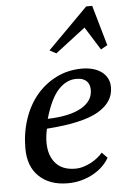

<svg xmlns="http://www.w3.org/2000/svg" viewBox="-57 -874 616 926"><g transform="rotate(-5 250.5 -411.0)"><path d="M435 -96 409 -123C403 -115.7 395.2 -108 385.5 -100C375.8 -92 365 -84.8 353 -78.5C341 -72.2 328.5 -67 315.5 -63C302.5 -59 289.3 -57 276 -57C234 -57 202.2 -69.5 180.5 -94.5C158.8 -119.5 148 -153 148 -195C148 -205.7 148.7 -216.3 150 -227C151.3 -237.7 153.3 -249 156 -261C271.3 -269 354.3 -287.7 405 -317C455.7 -346.3 481 -385 481 -433C481 -449.7 477.7 -464.3 471 -477C464.3 -489.7 455 -500.3 443 -509C431 -517.7 417 -524.2 401 -528.5C385 -532.8 368 -535 350 -535C304 -535 262.2 -525.5 224.5 -506.5C186.8 -487.5 154.7 -462 128 -430C101.3 -398 80.7 -360 66 -316C51.3 -272 44 -225 44 -175C44 -116.3 61.2 -70.8 95.5 -38.5C129.8 -6.2 175.7 10 233 10C257.7 10 280.7 7 302 1C323.3 -5 342.7 -13 360 -23C377.3 -33 392.3 -44.3 405 -57C417.7 -69.7 427.7 -82.7 435 -96ZM317 -488C330.3 -488 341.2 -486.3 349.5 -483C357.8 -479.7 364.5 -475.2 369.5 -469.5C374.5 -463.8 378 -457.5 380 -450.5C382 -443.5 383 -436.3 383 -429C383 -393 364.2 -364.3 326.5 -343C288.8 -321.7 234.7 -310 164 -308C182.7 -372.7 205 -418.8 231 -446.5C257 -474.2 285.7 -488 317 -488ZM233 -619 379 -731 449 -619 481 -637 425 -832H396L201 -636Z"/></g></svg>

Font: PT Serif Caption
Style: Italic
Weight: 400
Italic angle: -12°
Designer: A.Korolkova, O.Umpeleva, V.Yefimov
Foundry: ParaType Ltd
Version: Version 1.000W OFL